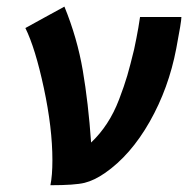

<svg xmlns="http://www.w3.org/2000/svg" viewBox="-20 -545 558 569"><path d="M170.9 -525.4Q209 -432.1 225.3 -336.4Q241.7 -240.7 250 -122.6Q276.4 -147.5 297.1 -179.2Q317.9 -210.9 333 -250.5Q348.1 -290 357.2 -321Q366.2 -352.1 377.4 -398.4Q377.9 -399.9 384.3 -432.1Q390.6 -463.9 395 -494.6H517.6Q517.6 -481 502.4 -401.4Q480 -283.7 423.6 -184.3Q367.2 -85 291 -32.2Q259.3 -10.3 230.7 -3.2Q202.1 3.9 129.4 3.9Q135.3 -24.9 135.3 -70.3Q135.3 -165.5 109.9 -284.2Q84.5 -402.8 55.2 -461.9Q74.7 -472.7 113.3 -493.9Q151.9 -515.1 170.9 -525.4Z"/></svg>

Font: Fantasque Sans Mono
Style: Bold Italic
Weight: 700
Italic angle: -11°
Monospace: yes
Designer: Jany Belluz
Version: Version 1.7.1